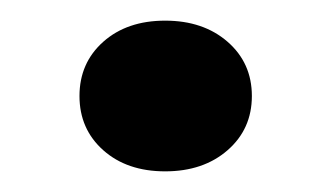

<svg xmlns="http://www.w3.org/2000/svg" viewBox="-20 -370 325 186"><path d="M80 -224.5Q57 -245 57 -277Q57 -309 80 -329.5Q103 -350 140 -350Q177 -350 200.5 -329.5Q224 -309 224 -277Q224 -245 200.5 -224.5Q177 -204 140 -204Q103 -204 80 -224.5Z"/></svg>

Font: Buenard
Style: Bold
Weight: 700
Foundry: FontFuror
Version: Version 1.002 2011